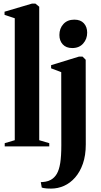

<svg xmlns="http://www.w3.org/2000/svg" viewBox="-20 -838 577 1099"><path d="M64.5 -35.5V-733.5L6 -753V-771L163.5 -817.5H182.5L204.5 -799.5V-35.5L262 -18.5V0H7V-18.5ZM272.5 241.5Q259.5 241.5 248.8 240.8Q238 240 230.2 238.5Q222.5 237 219 235.5L213.5 204.5Q224 204.5 240.8 201.8Q257.5 199 271.5 191Q292.5 179 305.5 156.5Q318.5 134 324.8 94.8Q331 55.5 331 -7L330.5 -425L272.5 -447V-465L432 -514H452.5L470.5 -496L471 -11.5Q471 51.5 454.5 98.8Q438 146 410 178Q382 210 346.5 225.8Q311 241.5 272.5 241.5ZM393 -563Q358.5 -563 339.2 -584Q320 -605 320 -637.5Q320 -675.5 343 -700.5Q366 -725.5 405 -725.5H406Q441 -725.5 460 -704.8Q479 -684 479 -651Q479 -614.5 456 -588.8Q433 -563 394 -563Z"/></svg>

Font: Merriweather 144pt
Style: Bold
Weight: 700
Version: Version 2.100